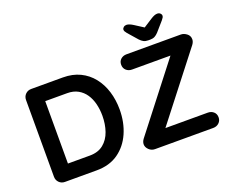

<svg xmlns="http://www.w3.org/2000/svg" viewBox="-138 -1128 1639 1359"><g transform="rotate(-20 681.5 -448.0)"><path d="M375 -700Q447 -700 503 -673Q559 -646 597.5 -597.5Q636 -549 655.5 -485.5Q675 -422 675 -350Q675 -253 640 -173.5Q605 -94 538.5 -47Q472 0 375 0H136Q110 0 92.5 -17.5Q75 -35 75 -61V-639Q75 -665 92.5 -682.5Q110 -700 136 -700ZM365 -115Q428 -115 468 -147.5Q508 -180 526.5 -233.5Q545 -287 545 -350Q545 -397 534.5 -439.5Q524 -482 502 -514.5Q480 -547 446 -566Q412 -585 365 -585H190L200 -594V-104L194 -115ZM1263 -700Q1285 -700 1306.5 -684Q1328 -668 1328 -641Q1328 -622 1314 -603L931 -111L919 -115H1253Q1279 -115 1296.5 -99.5Q1314 -84 1314 -58Q1314 -33 1296.5 -16.5Q1279 0 1253 0H814Q788 0 769 -18.5Q750 -37 750 -59Q750 -78 764 -97L1148 -591L1157 -585H854Q828 -585 810.5 -601Q793 -617 793 -643Q793 -669 810.5 -684.5Q828 -700 854 -700ZM1021 -822 1105 -876Q1122 -887 1134 -891.5Q1146 -896 1156 -896Q1170 -896 1178.5 -888Q1187 -880 1187 -871Q1187 -864 1184 -858Q1181 -852 1172 -841L1109 -769Q1096 -755 1082 -747.5Q1068 -740 1048 -740H1032Q1012 -740 998 -747.5Q984 -755 971 -769L908 -841Q899 -852 896 -858Q893 -864 893 -871Q893 -880 902 -888Q911 -896 924 -896Q944 -896 975 -876L1059 -822Z"/></g></svg>

Font: Quicksand Light
Style: Bold
Weight: 700
Version: Version 3.004